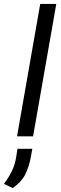

<svg xmlns="http://www.w3.org/2000/svg" viewBox="-49 -688 308 969"><path d="M37 0 154 -668H235L118 0ZM15 261 -29 240Q-5 208 11 175Q27 142 33 103L39 63H114L107 103Q97 157 77 195Q57 233 15 261Z"/></svg>

Font: Gantari
Style: Italic
Weight: 400
Italic angle: -10°
Designer: Anugrah Pasau
Foundry: Lafontype
Version: Version 1.000; ttfautohint (v1.8.3)